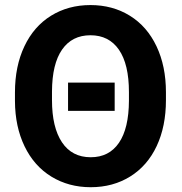

<svg xmlns="http://www.w3.org/2000/svg" viewBox="-20 -741 728 770"><path d="M439.9 -296.4H252.9V-409.7H439.9ZM645.5 -339.4Q645.5 -234.4 608.4 -155.3Q571.3 -76.2 502.2 -33.2Q433.1 9.8 343.8 9.8Q255.4 9.8 186 -32.7Q116.7 -75.2 78.6 -154.1Q40.5 -232.9 40 -335.4V-370.6Q40 -475.6 77.9 -555.4Q115.7 -635.3 184.8 -678Q253.9 -720.7 342.8 -720.7Q431.6 -720.7 500.7 -678Q569.8 -635.3 607.7 -555.4Q645.5 -475.6 645.5 -371.1ZM497.1 -371.6Q497.1 -483.4 457 -541.5Q417 -599.6 342.8 -599.6Q269 -599.6 229 -542.2Q189 -484.9 188.5 -374V-339.4Q188.5 -230.5 228.5 -170.4Q268.6 -110.4 343.8 -110.4Q417.5 -110.4 457 -168.2Q496.6 -226.1 497.1 -336.9Z"/></svg>

Font: RobotoInd
Style: Bold
Weight: 700
Designer: Google
Version: Version 2.001150; 2014